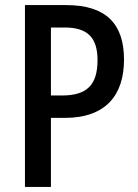

<svg xmlns="http://www.w3.org/2000/svg" viewBox="-20 -734 543 754"><path d="M240 -714H78V0H180V-271H234C397 -271 467 -362 467 -500C467 -641 396 -714 240 -714ZM234 -626C323 -626 363 -587 363 -498C363 -398 319 -359 223 -359H180V-626Z"/></svg>

Font: Noto Sans Armenian Condensed Medium
Style: Regular
Weight: 500
Width: 3
Designer: Monotype Design Team
Foundry: Monotype Imaging Inc.
Version: Version 2.008